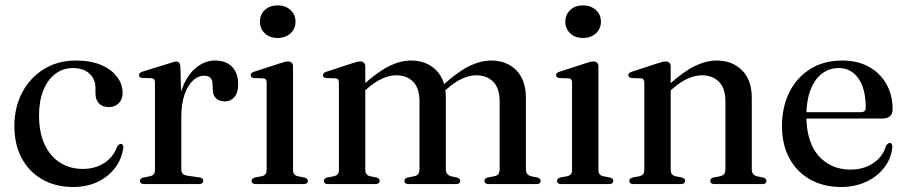

<svg xmlns="http://www.w3.org/2000/svg" viewBox="-20 -698 3438 728"><path d="M445 -345Q445 -322 430.8 -307Q416.5 -292 392.5 -292Q368.5 -292 355.2 -306Q342 -320 342 -344V-364Q342 -398 319 -419Q296 -440 256 -440Q218.5 -440 189.5 -417.8Q160.5 -395.5 144.2 -355.2Q128 -315 128 -260.5Q128 -195 149.5 -149.5Q171 -104 208.5 -80.8Q246 -57.5 293.5 -57.5Q340.5 -57.5 375 -79.8Q409.5 -102 424 -141.5Q428.5 -147.5 431.5 -150Q434.5 -152.5 438.5 -152.5Q443.5 -152 445.8 -148Q448 -144 447.5 -138Q442 -95 416.2 -61.2Q390.5 -27.5 349.8 -8.2Q309 11 257 11Q192 11 141.8 -17Q91.5 -45 63 -97Q34.5 -149 34.5 -220.5Q34.5 -290.5 63.8 -346.5Q93 -402.5 145.8 -435.5Q198.5 -468.5 268.5 -468.5Q323.5 -468.5 363 -451.8Q402.5 -435 423.8 -406.8Q445 -378.5 445 -345Z M654 -254Q654 -324 674.2 -371.8Q694.5 -419.5 726.8 -444Q759 -468.5 795 -468.5Q837 -468.5 860 -444.8Q883 -421 883 -379Q883 -346.5 868.8 -330Q854.5 -313.5 832.5 -313.5Q810.5 -313.5 798.5 -325.8Q786.5 -338 786.5 -361L786 -377Q786 -394 778.2 -402.5Q770.5 -411 753 -411Q732 -411 712.5 -393.5Q693 -376 680.2 -341Q667.5 -306 667.5 -253.5ZM664 -445 667.5 -310V-55.5Q667.5 -45.5 672.5 -39.8Q677.5 -34 689 -32L735.5 -25.5Q743.5 -24.5 747 -21.2Q750.5 -18 750.5 -12Q750.5 -6.5 746.2 -3.2Q742 0 733.5 0H527Q518.5 0 514.5 -3.5Q510.5 -7 510.5 -12Q510.5 -17 513.8 -20.2Q517 -23.5 524 -25L550 -30Q559 -32 563.2 -37.8Q567.5 -43.5 567.5 -54V-384Q567.5 -392.5 564.8 -396.5Q562 -400.5 555 -401.5L519 -402.5Q513 -403 510 -405.8Q507 -408.5 507 -413Q507 -417.5 510.2 -420.8Q513.5 -424 522 -427L616 -456Q630.5 -461 637.5 -462.8Q644.5 -464.5 649 -464.5Q656 -464.5 659.5 -459.8Q663 -455 664 -445Z M1091 -446V-55Q1091 -44 1095.2 -38Q1099.5 -32 1108.5 -30L1134 -25Q1141 -23.5 1144.2 -20.2Q1147.5 -17 1147.5 -12Q1147.5 -6.5 1143.2 -3.2Q1139 0 1130.5 0H950Q942 0 938 -3.2Q934 -6.5 934 -12Q934 -16.5 937 -19.8Q940 -23 946.5 -25L973.5 -30Q982.5 -32.5 986.8 -38Q991 -43.5 991 -54.5V-384.5Q991 -392.5 988 -396.5Q985 -400.5 978 -401L942.5 -402Q936.5 -403 933.5 -405.8Q930.5 -408.5 930.5 -412.5Q930.5 -417.5 933.8 -420.8Q937 -424 945 -426.5L1040.5 -457.5Q1052.5 -461.5 1059.5 -463.2Q1066.5 -465 1071.5 -465Q1081.5 -465 1086.2 -459.8Q1091 -454.5 1091 -446ZM1032.5 -554Q1003 -554 984.2 -571.5Q965.5 -589 965.5 -616Q965.5 -643 984.2 -660.2Q1003 -677.5 1032.5 -677.5Q1062.5 -677.5 1081.5 -660Q1100.5 -642.5 1100.5 -616Q1100.5 -589 1081.5 -571.5Q1062.5 -554 1032.5 -554Z M1365 -446V-55Q1365 -44 1369.2 -38.2Q1373.5 -32.5 1382.5 -30L1407.5 -25Q1419.5 -21.5 1419.5 -12.5Q1419.5 0 1403 0H1224Q1216 0 1212 -3.2Q1208 -6.5 1208 -12Q1208 -16.5 1211 -19.8Q1214 -23 1220.5 -25L1247.5 -30Q1256.5 -32.5 1260.8 -38Q1265 -43.5 1265 -54.5V-384.5Q1265 -392.5 1262 -396.5Q1259 -400.5 1252 -401L1216.5 -402Q1210.5 -403 1207.5 -405.8Q1204.5 -408.5 1204.5 -412.5Q1204.5 -417.5 1207.8 -420.8Q1211 -424 1219 -426.5L1314 -457.5Q1326 -461.5 1333.2 -463.2Q1340.5 -465 1346.5 -465Q1355.5 -465 1360.2 -459.8Q1365 -454.5 1365 -446ZM1352 -344.5 1338 -359 1358 -377Q1415 -428 1457.2 -448.2Q1499.5 -468.5 1538.5 -468.5Q1597.5 -468.5 1634 -431.5Q1670.5 -394.5 1670.5 -327V-57.5Q1670.5 -45 1675.8 -38.5Q1681 -32 1691 -29.5L1713.5 -24.5Q1725 -21 1725 -12.5Q1725 0 1708.5 0H1530.5Q1513.5 0 1513.5 -12.5Q1513.5 -21.5 1525.5 -25L1552 -30Q1562 -32.5 1566.2 -39Q1570.5 -45.5 1570.5 -57.5V-313.5Q1570.5 -363.5 1546.5 -388Q1522.5 -412.5 1482.5 -412.5Q1457.5 -412.5 1430.2 -400.5Q1403 -388.5 1372 -362ZM1656 -344.5 1641.5 -359 1661.5 -377Q1718.5 -428 1760.8 -448.2Q1803 -468.5 1842 -468.5Q1901.5 -468.5 1937.8 -431.5Q1974 -394.5 1974 -327V-57.5Q1974 -45 1979.2 -38.5Q1984.5 -32 1994.5 -29.5L2017.5 -25Q2024 -23 2027 -19.8Q2030 -16.5 2030 -12Q2030 -6.5 2026.2 -3.2Q2022.5 0 2014 0H1834Q1817 0 1817 -12.5Q1817 -21.5 1829 -25L1855.5 -30Q1866 -32.5 1870.2 -39Q1874.5 -45.5 1874.5 -57.5V-313.5Q1874.5 -363.5 1850.2 -388Q1826 -412.5 1786 -412.5Q1761 -412.5 1733.8 -400.5Q1706.5 -388.5 1676 -362Z M2249 -446V-55Q2249 -44 2253.2 -38Q2257.5 -32 2266.5 -30L2292 -25Q2299 -23.5 2302.2 -20.2Q2305.5 -17 2305.5 -12Q2305.5 -6.5 2301.2 -3.2Q2297 0 2288.5 0H2108Q2100 0 2096 -3.2Q2092 -6.5 2092 -12Q2092 -16.5 2095 -19.8Q2098 -23 2104.5 -25L2131.5 -30Q2140.5 -32.5 2144.8 -38Q2149 -43.5 2149 -54.5V-384.5Q2149 -392.5 2146 -396.5Q2143 -400.5 2136 -401L2100.5 -402Q2094.5 -403 2091.5 -405.8Q2088.5 -408.5 2088.5 -412.5Q2088.5 -417.5 2091.8 -420.8Q2095 -424 2103 -426.5L2198.5 -457.5Q2210.5 -461.5 2217.5 -463.2Q2224.5 -465 2229.5 -465Q2239.5 -465 2244.2 -459.8Q2249 -454.5 2249 -446ZM2190.5 -554Q2161 -554 2142.2 -571.5Q2123.5 -589 2123.5 -616Q2123.5 -643 2142.2 -660.2Q2161 -677.5 2190.5 -677.5Q2220.5 -677.5 2239.5 -660Q2258.5 -642.5 2258.5 -616Q2258.5 -589 2239.5 -571.5Q2220.5 -554 2190.5 -554Z M2523 -446V-55Q2523 -44 2527.2 -38.2Q2531.5 -32.5 2540.5 -30L2565.5 -25Q2577.5 -21.5 2577.5 -12.5Q2577.5 0 2561 0H2382Q2374 0 2370 -3.2Q2366 -6.5 2366 -12Q2366 -16.5 2369 -19.8Q2372 -23 2378.5 -25L2405.5 -30Q2414.5 -32.5 2418.8 -38Q2423 -43.5 2423 -54.5V-384.5Q2423 -392.5 2420 -396.5Q2417 -400.5 2410 -401L2374.5 -402Q2368.5 -403 2365.5 -405.8Q2362.5 -408.5 2362.5 -412.5Q2362.5 -417.5 2365.8 -420.8Q2369 -424 2377 -426.5L2472 -457.5Q2484 -461.5 2491.2 -463.2Q2498.5 -465 2504.5 -465Q2513.5 -465 2518.2 -459.8Q2523 -454.5 2523 -446ZM2510.5 -344.5 2496 -359 2516.5 -377Q2573 -428 2615.8 -448.2Q2658.5 -468.5 2697.5 -468.5Q2756.5 -468.5 2793.5 -431.5Q2830.5 -394.5 2830.5 -327V-57.5Q2830.5 -45 2835.5 -38.5Q2840.5 -32 2850.5 -29.5L2873.5 -25Q2880 -23 2883 -19.8Q2886 -16.5 2886 -12Q2886 -6.5 2882.2 -3.2Q2878.5 0 2870 0H2690Q2673 0 2673 -12.5Q2673 -21.5 2685.5 -25L2711.5 -30Q2722 -32.5 2726.2 -39Q2730.5 -45.5 2730.5 -57.5V-313.5Q2730.5 -363.5 2706 -388Q2681.5 -412.5 2641.5 -412.5Q2616.5 -412.5 2588.8 -400.5Q2561 -388.5 2530.5 -362Z M3364.5 -283Q3364.5 -266.5 3354.5 -257.5Q3344.5 -248.5 3325.5 -248.5H3009.5V-272.5H3243.5Q3262.5 -272.5 3262.5 -290Q3262.5 -362 3234.5 -401Q3206.5 -440 3160.5 -440Q3123.5 -440 3095.8 -418.2Q3068 -396.5 3052.8 -356Q3037.5 -315.5 3037.5 -259.5Q3037.5 -159 3084 -107Q3130.5 -55 3205 -55Q3255 -55 3291.2 -79.5Q3327.5 -104 3339.5 -145Q3344 -151.5 3347.2 -153.8Q3350.5 -156 3354 -156Q3359 -156 3361.2 -151.8Q3363.5 -147.5 3363.5 -141Q3360 -99 3334 -64.2Q3308 -29.5 3265.2 -9.2Q3222.5 11 3169 11Q3102.5 11 3051.8 -17.5Q3001 -46 2973 -98Q2945 -150 2945 -220Q2945 -291.5 2972.8 -347.8Q3000.5 -404 3052 -436.2Q3103.5 -468.5 3173.5 -468.5Q3231.5 -468.5 3274.5 -444.8Q3317.5 -421 3341 -379.2Q3364.5 -337.5 3364.5 -283Z"/></svg>

Font: Fraunces 60pt
Style: Regular
Weight: 400
Version: Version 1.000;[b76b70a41]